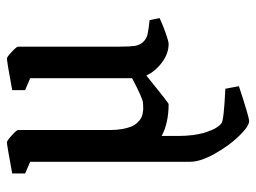

<svg xmlns="http://www.w3.org/2000/svg" viewBox="-112 -384 736 552"><g transform="rotate(-90 256.0 -108.0)"><path d="M474.1 -45.9 480 -17.1Q457.5 -6.8 435.1 1Q412.6 8.8 405.8 8.8Q377.9 8.8 352.5 -10.3Q327.1 -29.3 314.9 -55.2Q235.8 8.8 232.9 8.8Q178.7 8.8 141.1 -11.2V35.2Q141.1 83.5 152.1 116.9Q163.1 150.4 178.2 161.1Q186.5 167.5 276.9 171.9L284.2 210.9Q195.3 240.2 184.1 240.2Q168.9 240.2 140.9 211.2Q112.8 182.1 89.8 141.1Q66.9 100.1 66.9 70.8V-389.2L33.2 -403.8V-440.9Q115.2 -456.1 123 -456.1Q127.4 -456.1 142.8 -442.1Q158.2 -428.2 158.2 -423.8V-160.2Q158.2 -140.1 161.1 -124.3Q164.1 -108.4 168.2 -98.4Q172.4 -88.4 179.2 -81.3Q186 -74.2 191.7 -70.8Q197.3 -67.4 205.3 -65.9Q213.4 -64.5 217.8 -64.2Q222.2 -64 228.8 -64.5Q235.4 -64.9 235.8 -64.9Q248 -64.9 307.1 -96.2V-389.2L272.9 -403.8V-440.9Q355 -456.1 363.8 -456.1Q368.2 -456.1 383.1 -442.1Q397.9 -428.2 397.9 -423.8V-133.8Q397.9 -104 399.9 -89.4Q401.9 -74.7 411.1 -64.7Q420.4 -54.7 433.3 -51.8Q446.3 -48.8 474.1 -45.9Z"/></g></svg>

Font: Grenze
Style: Regular
Weight: 400
Designer: Renata Polastri
Foundry: Omnibus-Type
Version: Version 1.002;PS 001.002;hotconv 1.0.88;makeotf.lib2.5.64775